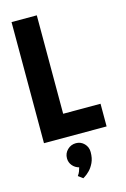

<svg xmlns="http://www.w3.org/2000/svg" viewBox="-140 -763 703 1072"><g transform="rotate(-15 212.0 -227.0)"><path d="M176 226 203 246Q202 246 213.5 239Q225 232 240.5 216.5Q256 201 268 176Q280 151 280 115Q280 86 260.5 66Q241 46 213 46Q184 46 163.5 66Q143 86 143 115Q143 139 158 157Q173 175 196 181Q193 192 189 203Q185 214 176 226ZM41 0H403V-131H187V-700H41Z"/></g></svg>

Font: Advent Pro ExtraBold
Style: Regular
Weight: 800
Designer: VivaRado, Andreas Kalpakidis
Foundry: VivaRado, Andreas Kalpakidis
Version: Version 3.000